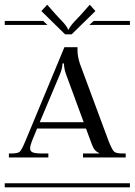

<svg xmlns="http://www.w3.org/2000/svg" viewBox="-29 -797 573 817"><path d="M8.8 -127V-144H21Q47.4 -144 55.4 -151.9Q63.5 -159.7 79.1 -196.8L245.1 -596.2H300.8V-590.8V-582Q300.8 -557.6 311 -525.9L433.1 -196.8Q447.8 -160.2 456.3 -152.1Q464.8 -144 491.2 -144H505.9V-127H324.2V-144H393.1V-146Q372.1 -153.3 361.8 -183.1L336.9 -250H128.9L106.9 -196.8Q99.1 -175.8 99.1 -166Q99.1 -153.3 110.1 -148.7Q121.1 -144 148.9 -144H176.8V-127ZM327.1 -276.9 252 -481Q243.2 -505.4 243.2 -526.9H236.8Q236.8 -506.8 226.1 -481L140.1 -276.9ZM-8.8 -17.1H523.9V0H-8.8ZM-8.8 -708H154.8L172.9 -690.9H-8.8ZM370.1 -708H523.9V-690.9H351.1ZM275.9 -650.9H248L147 -750L171.9 -776.9L209 -734.9Q213.4 -730 220.2 -722.7Q227.1 -715.3 230.7 -711.7Q234.4 -708 239.5 -702.4Q244.6 -696.8 247.3 -693.1Q250 -689.5 253.2 -685.3Q256.3 -681.2 257.8 -678Q259.3 -674.8 259.8 -671.9H264.2Q265.1 -675.8 267.8 -680.4Q270.5 -685.1 276.1 -691.9Q281.7 -698.7 286.1 -703.6Q290.5 -708.5 300.3 -718.5Q310.1 -728.5 315.9 -734.9L353 -776.9L377 -750Z"/></svg>

Font: FoglihtenFr01
Style: Regular
Weight: 500
Version: Version 0.68